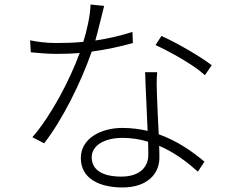

<svg xmlns="http://www.w3.org/2000/svg" viewBox="-20 -798 1040 848"><path d="M565 -657C509 -639 454 -627 401 -619C417 -675 430 -735 440 -772L380 -778C378 -725 364 -665 348 -613C305 -609 265 -608 227 -608C181 -608 142 -614 113 -620L116 -567C149 -564 191 -560 226 -560C261 -560 297 -561 332 -564C288 -444 206 -287 123 -192L175 -165C255 -268 337 -432 385 -570C449 -579 511 -592 567 -608ZM635 -113C635 -66 603 -18 516 -18C426 -18 385 -52 385 -103C385 -155 440 -189 521 -189C561 -189 599 -183 634 -172C635 -150 635 -130 635 -113ZM621 -479C623 -404 629 -303 632 -220C597 -228 560 -233 521 -233C426 -233 337 -187 337 -100C337 -8 421 30 521 30C631 30 684 -31 684 -101C684 -116 684 -134 683 -154C751 -125 808 -81 854 -40L883 -84C832 -127 765 -175 681 -205C678 -271 674 -343 673 -385C672 -417 671 -438 674 -479ZM667 -599C732 -569 835 -512 885 -466L915 -510C870 -545 764 -608 693 -639Z"/></svg>

Font: Noto Sans Japanese Light
Style: Regular
Weight: 300
Designer: Ryoko NISHIZUKA (kana & ideographs); Paul D. Hunt (Latin, Greek & Cyrillic); Wenlong ZHANG (bopomofo); Sandoll Communica
Foundry: Adobe Systems Incorporated
Version: Version 1.000;PS 1;hotconv 1.0.78;makeotf.lib2.5.61930